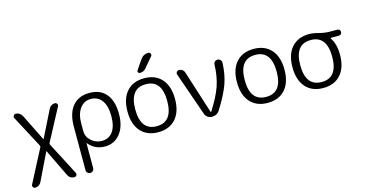

<svg xmlns="http://www.w3.org/2000/svg" viewBox="-94 -1197 3526 1857"><g transform="rotate(-15 1669.0 -268.5)"><path d="M44 183 215 -146Q218 -154 215 -161L45 -482Q38 -495 46 -507.5Q54 -520 68 -520Q87 -520 104 -509.5Q121 -499 130 -482L263 -214H264H266L400 -483Q408 -500 424.5 -510Q441 -520 460 -520Q474 -520 481.5 -508Q489 -496 482 -483L311 -161Q308 -154 311 -146L481 181Q488 195 480.5 207.5Q473 220 458 220Q414 220 395 181L263 -92Q263 -93 262 -93Q260 -93 260 -92L127 182Q119 199 102.5 209.5Q86 220 67 220Q53 220 45 208Q37 196 44 183Z M656 -263V-189Q656 -132 701 -91Q746 -50 806 -50Q877 -50 916.5 -103.5Q956 -157 956 -260Q956 -361 916 -415.5Q876 -470 805 -470Q738 -470 697 -414.5Q656 -359 656 -263ZM579 182V-253Q579 -387 639 -458.5Q699 -530 809 -530Q916 -530 974.5 -460Q1033 -390 1033 -260Q1033 -135 974.5 -62.5Q916 10 823 10Q721 10 659 -67Q658 -68 657 -68Q656 -68 656 -67V182Q656 198 645 209Q634 220 618 220Q602 220 590.5 209Q579 198 579 182Z M1516 -260Q1516 -470 1356 -470Q1196 -470 1196 -260Q1196 -50 1356 -50Q1516 -50 1516 -260ZM1531 -61Q1468 10 1356 10Q1244 10 1181 -61Q1118 -132 1118 -260Q1118 -388 1181 -459Q1244 -530 1356 -530Q1468 -530 1531 -459Q1594 -388 1594 -260Q1594 -132 1531 -61ZM1380 -715Q1409 -757 1459 -757Q1474 -757 1480.5 -743Q1487 -729 1477 -718L1394 -619Q1370 -590 1332 -590Q1320 -590 1314.5 -600.5Q1309 -611 1316 -621Z M1826 -49 1675 -481Q1670 -495 1679 -507.5Q1688 -520 1703 -520Q1721 -520 1736 -509Q1751 -498 1756 -481L1895 -46Q1895 -45 1897 -45Q1898 -45 1898 -46Q1979 -172 2012 -266.5Q2045 -361 2049 -481Q2049 -498 2060.5 -509Q2072 -520 2088.5 -520Q2105 -520 2116.5 -508Q2128 -496 2128 -480Q2124 -365 2091 -271Q2058 -177 1974 -43Q1947 0 1895 0Q1872 0 1852.5 -13.5Q1833 -27 1826 -49Z M2612 -260Q2612 -470 2452 -470Q2292 -470 2292 -260Q2292 -50 2452 -50Q2612 -50 2612 -260ZM2627 -61Q2564 10 2452 10Q2340 10 2277 -61Q2214 -132 2214 -260Q2214 -388 2277 -459Q2340 -530 2452 -530Q2564 -530 2627 -459Q2690 -388 2690 -260Q2690 -132 2627 -61Z M3168 -260Q3168 -470 3008 -470Q2848 -470 2848 -260Q2848 -50 3008 -50Q3168 -50 3168 -260ZM3008 -530Q3048 -530 3102.5 -515Q3157 -500 3216 -500H3283Q3296 -500 3304.5 -491.5Q3313 -483 3313 -470Q3313 -457 3304.5 -448.5Q3296 -440 3283 -440H3204Q3202 -440 3200.5 -438Q3199 -436 3200 -434Q3246 -368 3246 -260Q3246 -132 3183 -61Q3120 10 3008 10Q2896 10 2833 -61Q2770 -132 2770 -260Q2770 -388 2833 -459Q2896 -530 3008 -530Z"/></g></svg>

Font: Rounded Mplus 1c
Style: Regular
Weight: 400
Version: Version 1.059.20150529